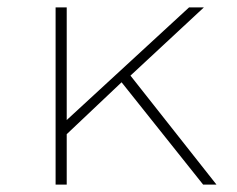

<svg xmlns="http://www.w3.org/2000/svg" viewBox="-20 -498 640 518"><path d="M130 0V-478H160V-174L162 -176L490 -478H530L332 -294L564 0H528L308 -276L160 -136V0Z"/></svg>

Font: Source Code Pro ExtraLight
Style: Regular
Weight: 200
Monospace: yes
Designer: Paul D. Hunt, Teo Tuominen
Foundry: Adobe
Version: Version 1.026;hotconv 1.1.0;makeotfexe 2.6.0